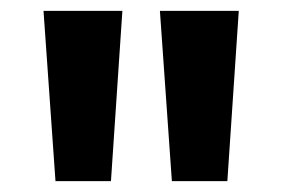

<svg xmlns="http://www.w3.org/2000/svg" viewBox="-20 -740 519 353"><path d="M60 -720 82 -407H184L205 -720ZM274 -720 296 -407H398L419 -720Z"/></svg>

Font: Aspekta 650
Style: Regular
Weight: 650
Designer: Ivo Dolenc
Version: Version 2.000